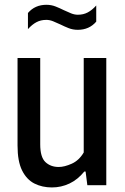

<svg xmlns="http://www.w3.org/2000/svg" viewBox="-20 -792 534 821"><path d="M202 9.5Q160.5 9.5 127.2 -7.2Q94 -24 74.5 -63Q55 -102 55 -169.5V-544H152V-175Q152 -120 174.2 -99Q196.5 -78 231 -78Q255.5 -78 286.8 -92Q318 -106 338 -140V-544H434.5V0H353.5L346 -58.5H340.5Q312.5 -24 277 -7.2Q241.5 9.5 202 9.5ZM312.5 -664.5Q291.5 -664.5 273.2 -671.8Q255 -679 238 -687.5Q222 -695 207.2 -701Q192.5 -707 178 -707Q154.5 -707 136 -697.2Q117.5 -687.5 99.5 -667.5V-736.5Q129.5 -771.5 178.5 -771.5Q199.5 -771.5 217.8 -764.2Q236 -757 253 -748.5Q269 -741 283.8 -735Q298.5 -729 313 -729Q336.5 -729 355 -738.8Q373.5 -748.5 391.5 -768.5V-699.5Q361.5 -664.5 312.5 -664.5Z"/></svg>

Font: Encode Sans Cnd Md
Style: Regular
Weight: 500
Width: 3
Designer: Multiple Designers
Foundry: Impallari Type
Version: Version 3.002; ttfautohint (v1.8.3) -l 8 -r 50 -G 200 -x 14 